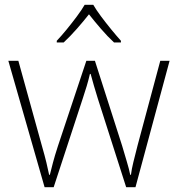

<svg xmlns="http://www.w3.org/2000/svg" viewBox="-20 -784 746 805"><path d="M390 -371Q381 -400 374 -424Q367 -448 360 -474H357Q351 -448 343.5 -423Q336 -398 327 -371L205 1H167L15 -529H57L155 -175Q168 -130 174.5 -102.5Q181 -75 186 -51H189Q195 -75 202 -102Q209 -129 223 -172L342 -529H378L492 -173Q503 -135 512 -105.5Q521 -76 526 -51H529Q532 -75 539 -103.5Q546 -132 557 -175L652 -529H691L548 1H509ZM371 -764Q383 -743 403.5 -715.5Q424 -688 446.5 -660.5Q469 -633 487 -613V-606H458Q431 -631 403 -663.5Q375 -696 353 -724Q331 -696 302.5 -663.5Q274 -631 247 -606H218V-613Q237 -633 259.5 -660.5Q282 -688 302.5 -715.5Q323 -743 335 -764Z"/></svg>

Font: Noto Sans Thai ExtraLight
Style: Regular
Weight: 200
Designer: Monotype Design Team
Foundry: Monotype Imaging Inc.
Version: Version 2.001; ttfautohint (v1.8.4.7-5d5b)